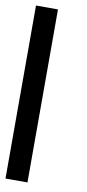

<svg xmlns="http://www.w3.org/2000/svg" viewBox="-85 -766 361 800"><g transform="rotate(10 95.0 -366.0)"><path d="M0 -732V0H93V-732Z"/></g></svg>

Font: Neocyr
Style: Regular
Weight: 400
Designer: Viktar Palstsiuk <vipals@gmail.com>
Version: 1.00